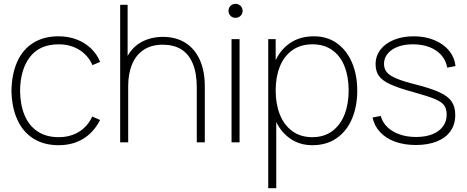

<svg xmlns="http://www.w3.org/2000/svg" viewBox="-20 -745 2444 1005"><path d="M287 15Q208.5 15 153.5 -20.5Q98.5 -56 70 -120.2Q41.5 -184.5 40 -270Q41.5 -357.5 70 -421.5Q98.5 -485.5 153.5 -520.2Q208.5 -555 287 -555Q336.5 -555 380 -538.8Q423.5 -522.5 455.5 -492.2Q487.5 -462 504 -421L464 -404Q441.5 -455.5 394.8 -484.2Q348 -513 287 -513Q188.5 -513 137.5 -447.8Q86.5 -382.5 85 -270Q86 -195.5 109 -141Q132 -86.5 177 -56.8Q222 -27 287 -27Q347 -27 392.8 -54.8Q438.5 -82.5 463 -135L504 -117Q470.5 -52 415.5 -18.5Q360.5 15 287 15Z M1010 -286Q1010 -362 989.2 -412Q968.5 -462 929 -486.5Q889.5 -511 833 -511Q770 -511 729.2 -482.2Q688.5 -453.5 669.8 -404.8Q651 -356 651 -295L612 -294Q612 -382.5 641.5 -440.5Q671 -498.5 720.8 -525.2Q770.5 -552 833 -552Q901 -552 950.2 -521Q999.5 -490 1025.8 -431.8Q1052 -373.5 1052 -294V0H1010ZM609 0V-720H648V-295H651V0Z M1192 0V-540H1234V0ZM1213 -651.5Q1202.5 -651.5 1194 -656.2Q1185.5 -661 1180.8 -669.5Q1176 -678 1176 -688Q1176 -698.5 1180.8 -707Q1185.5 -715.5 1194 -720.2Q1202.5 -725 1213 -725Q1223 -725 1231.5 -720.2Q1240 -715.5 1245 -707Q1250 -698.5 1250 -688Q1250 -678 1245 -669.5Q1240 -661 1231.5 -656.2Q1223 -651.5 1213 -651.5Z M1615 15Q1545.5 15 1494.8 -22.5Q1444 -60 1417.5 -124.8Q1391 -189.5 1391 -271Q1391 -354 1417.8 -418.2Q1444.5 -482.5 1497 -518.8Q1549.5 -555 1623 -555Q1693.5 -555 1744.8 -517.8Q1796 -480.5 1823 -416Q1850 -351.5 1850 -271Q1850 -189 1822.8 -124Q1795.5 -59 1742.5 -22Q1689.5 15 1615 15ZM1384 240V-540H1423V-115H1426V240ZM1615 -27Q1676 -27 1718.8 -58.5Q1761.5 -90 1783.2 -145.2Q1805 -200.5 1805 -271Q1805 -341.5 1784 -396.2Q1763 -451 1720.2 -482Q1677.5 -513 1615 -513Q1553.5 -513 1510.2 -482.2Q1467 -451.5 1445 -397Q1423 -342.5 1423 -271Q1423 -200.5 1445 -145.2Q1467 -90 1510.2 -58.5Q1553.5 -27 1615 -27Z M2157 14Q2096.5 14 2048.5 -3.2Q2000.5 -20.5 1970 -53Q1939.5 -85.5 1930 -130L1973 -138Q1982 -104.5 2007.5 -79.8Q2033 -55 2071.8 -41.5Q2110.5 -28 2158 -28Q2206.5 -28 2242.8 -42.2Q2279 -56.5 2298.5 -83Q2318 -109.5 2318 -145Q2318 -175.5 2304.8 -193.8Q2291.5 -212 2255.5 -227Q2219.5 -242 2143 -263Q2064.5 -284.5 2022.5 -304Q1980.5 -323.5 1963.2 -347.8Q1946 -372 1946 -409Q1946 -451.5 1971.2 -484.8Q1996.5 -518 2042 -536.5Q2087.5 -555 2146 -555Q2205 -555 2253 -535.2Q2301 -515.5 2330.2 -480Q2359.5 -444.5 2364 -399L2321 -391Q2314.5 -428 2290.5 -455.8Q2266.5 -483.5 2228.5 -498.2Q2190.5 -513 2143 -513Q2098.5 -513.5 2063.8 -500.8Q2029 -488 2009.5 -464.5Q1990 -441 1990 -411Q1990 -385 2004.8 -367Q2019.5 -349 2054.8 -334.2Q2090 -319.5 2155 -303Q2237.5 -282 2281.8 -261.2Q2326 -240.5 2344.5 -213Q2363 -185.5 2363 -143Q2363 -94.5 2338.2 -59Q2313.5 -23.5 2267 -4.8Q2220.5 14 2157 14Z"/></svg>

Font: Hauora
Style: Regular
Weight: 400
Designer: Wayne Shih
Foundry: WCYS
Version: Version 1.001